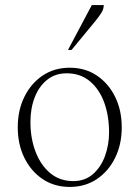

<svg xmlns="http://www.w3.org/2000/svg" viewBox="-20 -727 550 757"><path d="M255 10Q194 10 148 -21Q102 -52 76 -105Q50 -158 50 -225Q50 -292 76 -345Q102 -398 148 -429Q194 -460 255 -460Q316 -460 362 -429Q408 -398 434 -345Q460 -292 460 -225Q460 -158 434 -105Q408 -52 362 -21Q316 10 255 10ZM269 -13Q315 -13 346.5 -40.5Q378 -68 394 -112Q410 -156 410 -205Q410 -270 391 -322.5Q372 -375 334.5 -406.5Q297 -438 243 -438Q198 -438 166 -412.5Q134 -387 117 -343.5Q100 -300 100 -246Q100 -181 120.5 -128Q141 -75 178.5 -44Q216 -13 269 -13ZM248 -530 342 -707H389Q389 -692 381 -678.5Q373 -665 356 -644L262 -530Z"/></svg>

Font: Spectral ExtraLight
Style: Regular
Weight: 275
Designer: Jean-Baptiste Levee
Foundry: Production Type
Version: Version 2.001